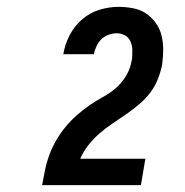

<svg xmlns="http://www.w3.org/2000/svg" viewBox="-20 -863 540 560"><path d="M103 -323V-324Q107 -346 111.5 -368Q116 -390 124 -411.5Q132 -433 143.5 -453Q155 -473 170 -491.5Q185 -510 203 -526Q221 -542 240.5 -555.5Q260 -569 281 -580.5Q302 -592 319.5 -607.5Q337 -623 349 -644Q361 -665 364 -687L365 -688Q366 -702 366 -715.5Q366 -729 361 -741Q356 -753 345 -759.5Q334 -766 320 -766Q309 -766 296.5 -761.5Q284 -757 275.5 -748.5Q267 -740 261.5 -728.5Q256 -717 254 -705H164L165 -706Q169 -733 183 -760Q197 -787 219.5 -806.5Q242 -826 270 -834.5Q298 -843 326 -843Q347 -843 368 -839Q389 -835 405.5 -824Q422 -813 434 -796.5Q446 -780 451 -760Q456 -740 456 -719Q456 -698 453 -676Q449 -654 440.5 -632.5Q432 -611 418 -592.5Q404 -574 385.5 -558.5Q367 -543 347.5 -529.5Q328 -516 308.5 -503Q289 -490 271 -474.5Q253 -459 238 -440Q223 -421 214 -400H404L391 -323Z"/></svg>

Font: Iosevka
Style: Bold Italic
Weight: 700
Italic angle: -9°
Monospace: yes
Designer: Belleve Invis
Foundry: Belleve Invis
Version: Version 32.5.0; ttfautohint (v1.8.4)